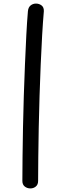

<svg xmlns="http://www.w3.org/2000/svg" viewBox="-20 -889 357 1073"><path d="M136 -826Q138 -848 151 -858.5Q164 -869 181 -869Q199 -869 212.5 -858.5Q226 -848 225 -826Q220 -768 215.5 -691.5Q211 -615 207.5 -528.5Q204 -442 201 -352Q198 -262 196.5 -175.5Q195 -89 194 -13Q193 63 193 122Q193 143 180 153.5Q167 164 150 164Q132 164 118.5 153.5Q105 143 105 122Q105 63 106 -13Q107 -89 108.5 -175.5Q110 -262 113 -352Q116 -442 119.5 -528.5Q123 -615 127 -691.5Q131 -768 136 -826Z"/></svg>

Font: Playpen Sans Hebrew
Style: Regular
Weight: 400
Designer: Tom Grace, Laura Meseguer, Veronika Burian, José Scaglione
Foundry: TypeTogether
Version: Version 2.000